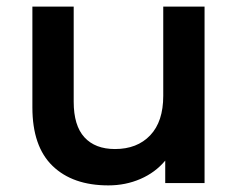

<svg xmlns="http://www.w3.org/2000/svg" viewBox="-20 -554 721 581"><path d="M599 -534V0H480V-68Q450 -32 405 -12.5Q360 7 308 7Q200 7 139 -52Q78 -111 78 -229V-534H203V-246Q203 -174 235.5 -138.5Q268 -103 328 -103Q395 -103 434.5 -144.5Q474 -186 474 -264V-534Z"/></svg>

Font: CMG Sans SemiBold
Style: Regular
Weight: 600
Designer: Julieta Ulanovsky
Foundry: Julieta Ulanovsky
Version: Version 7.200